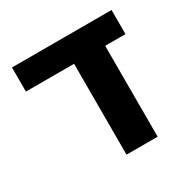

<svg xmlns="http://www.w3.org/2000/svg" viewBox="-136 -717 842 848"><g transform="rotate(-30 285.5 -293.0)"><path d="M537.1 -586.4V-463.4H433.6V0H274.9V-463.4H29.3V-586.4Z"/></g></svg>

Font: Heebo ExtraBold
Style: Regular
Weight: 800
Designer: Oded Ezer
Foundry: Meir Sadan
Version: Version 2.001; ttfautohint (v1.5.14-ce02) -l 8 -r 50 -G 200 